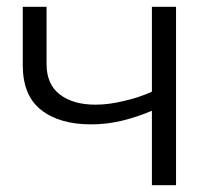

<svg xmlns="http://www.w3.org/2000/svg" viewBox="-20 -545 639 565"><path d="M427 -275V-525H498V0H427V-219Q384 -201 340 -190Q294 -179 248 -179Q155 -179 101 -221.5Q47 -264 47 -353V-525H117V-357Q117 -297 156 -267Q195 -237 261 -237Q301 -237 345 -248Q386 -257 427 -275Z"/></svg>

Font: Modern
Style: Small
Weight: 400
Designer: Julieta Ulanovsky
Foundry: Julieta Ulanovsky
Version: Version 8.000